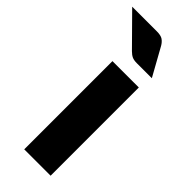

<svg xmlns="http://www.w3.org/2000/svg" viewBox="-289 -767 798 798"><g transform="rotate(45 110.5 -368.0)"><path d="M211 -518.5V0H56V-518.5ZM99 -736.5Q122.5 -736.5 134 -728.8Q145.5 -721 154 -706.5L222 -584H134Q116.5 -584 106 -588.8Q95.5 -593.5 84 -605L-46 -736.5Z"/></g></svg>

Font: Lato ExtraBold
Style: Regular
Weight: 800
Designer: Lukasz Dziedzic with Adam Twardoch and Botio Nikoltchev
Foundry: tyPoland Lukasz Dziedzic
Version: Version 2.015; 2015-08-06; http://www.latofonts.com/